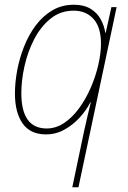

<svg xmlns="http://www.w3.org/2000/svg" viewBox="-20 -557 539 810"><path d="M335 -5Q341 -32 348.5 -64.5Q356 -97 363 -125H361Q345 -93 317 -62Q289 -31 252.5 -10.5Q216 10 174 10Q108 10 75.5 -36Q43 -82 43 -163Q43 -209 52.5 -260Q62 -311 81.5 -360.5Q101 -410 131 -450Q161 -490 201 -513.5Q241 -537 292 -537Q334 -537 362 -520Q390 -503 405 -475.5Q420 -448 424 -419H426L450 -527H472L311 233H285ZM177 -15Q216 -15 251 -38.5Q286 -62 314.5 -101.5Q343 -141 363.5 -188.5Q384 -236 395 -284.5Q406 -333 406 -373Q406 -442 374.5 -477Q343 -512 291 -512Q235 -512 193.5 -478.5Q152 -445 124.5 -392Q97 -339 83.5 -278.5Q70 -218 70 -164Q70 -15 177 -15Z"/></svg>

Font: Noto Sans SemiCondensed Thin
Style: Italic
Weight: 100
Width: 4
Italic angle: -12°
Designer: Monotype Design Team
Foundry: Monotype Imaging Inc.
Version: Version 2.013; ttfautohint (v1.8.4.7-5d5b)